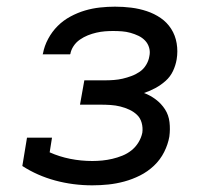

<svg xmlns="http://www.w3.org/2000/svg" viewBox="-20 -548 640 576"><path d="M257 8Q199 8 145.5 -6.5Q92 -21 47 -50L61 -135H136L129 -91Q158 -78 190.5 -71.5Q223 -65 257 -65Q272 -65 287 -66.5Q302 -68 317 -71.5Q332 -75 347 -81Q362 -87 374.5 -97Q387 -107 395.5 -121Q404 -135 407 -150Q409 -165 405 -179.5Q401 -194 391 -203.5Q381 -213 368 -219Q355 -225 341 -228.5Q327 -232 312 -233Q297 -234 282 -234H220L233 -307H295Q308 -307 321.5 -308Q335 -309 348 -312Q361 -315 374.5 -320Q388 -325 399.5 -333Q411 -341 418.5 -353.5Q426 -366 428 -379Q431 -392 427.5 -404.5Q424 -417 415.5 -426Q407 -435 395.5 -440.5Q384 -446 371.5 -449.5Q359 -453 346 -454Q333 -455 319 -455Q307 -455 294.5 -454Q282 -453 269 -450Q256 -447 243.5 -442Q231 -437 219.5 -429Q208 -421 200.5 -409.5Q193 -398 191 -386L190 -385H108L109 -388Q113 -410 124.5 -431.5Q136 -453 153 -470Q170 -487 191.5 -498.5Q213 -510 235 -516.5Q257 -523 280 -525.5Q303 -528 325 -528Q350 -528 374 -525Q398 -522 420.5 -514.5Q443 -507 462 -494Q481 -481 493.5 -461.5Q506 -442 510 -418Q514 -394 510 -370Q507 -352 499 -335Q491 -318 477 -305.5Q463 -293 446.5 -284Q430 -275 412 -269Q431 -262 447.5 -249.5Q464 -237 475 -220Q486 -203 488.5 -181.5Q491 -160 488 -138Q484 -115 472.5 -92Q461 -69 442 -51Q423 -33 400 -21.5Q377 -10 353 -3.5Q329 3 305 5.5Q281 8 257 8Z"/></svg>

Font: Iosevka HT Extended
Style: Italic
Weight: 400
Width: 7
Italic angle: -9°
Monospace: yes
Designer: Belleve Invis
Foundry: Belleve Invis
Version: Version 32.3.0; ttfautohint (v1.8.4)